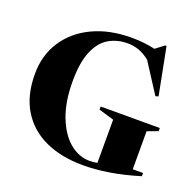

<svg xmlns="http://www.w3.org/2000/svg" viewBox="-132 -889 1063 1042"><g transform="rotate(20 399.5 -368.0)"><path d="M713 -59H772.5V-40.5Q679 -12 599.5 0.5Q520 13 450.5 13Q326.5 13 233.2 -29.5Q140 -72 88.5 -156Q37 -240 37 -364Q37 -472 90.5 -554.2Q144 -636.5 240.2 -682.2Q336.5 -728 463.5 -728Q503.5 -728 535.8 -724.2Q568 -720.5 600 -713.5L648.5 -750.5H656.5L709.5 -478.5L693 -473.5L583 -644Q551.5 -669.5 520 -680.8Q488.5 -692 454 -692Q394 -692 346.2 -664Q298.5 -636 270.8 -571Q243 -506 243 -395.5Q243 -279.5 275 -195.5Q307 -111.5 360.2 -66.5Q413.5 -21.5 477 -21.5Q499.5 -21.5 521 -26V-275.5L433 -301.5V-319.5H774.5V-301.5L713 -278.5Z"/></g></svg>

Font: Newsreader Display
Style: Bold
Weight: 700
Designer: Hugues Gentile
Foundry: Production Type
Version: Version 1.001